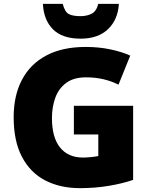

<svg xmlns="http://www.w3.org/2000/svg" viewBox="-20 -968 780 998"><path d="M364 -418H672V-33Q617 -14 545.5 -2Q474 10 396 10Q293 10 215.5 -30Q138 -70 94.5 -152Q51 -234 51 -359Q51 -471 94 -553Q137 -635 220.5 -679.5Q304 -724 426 -724Q493 -724 553 -711.5Q613 -699 657 -679L596 -528Q558 -547 516 -556.5Q474 -566 427 -566Q363 -566 324 -537Q285 -508 267.5 -460Q250 -412 250 -354Q250 -254 292 -201.5Q334 -149 412 -149Q429 -149 453.5 -151.5Q478 -154 491 -157V-269H364ZM598 -948Q593 -866 541.5 -816.5Q490 -767 399 -767Q304 -767 255.5 -815.5Q207 -864 203 -948H306Q317 -906 337.5 -895Q358 -884 399 -884Q431 -884 456 -896.5Q481 -909 491 -948Z"/></svg>

Font: Noto Sans Meetei Mayek Black
Style: Regular
Weight: 900
Designer: Monotype Design Team and Neelakash Kshetrimayum
Foundry: Monotype Imaging Inc.
Version: Version 2.002; ttfautohint (v1.8.4.7-5d5b)